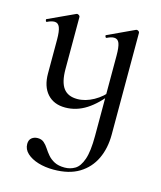

<svg xmlns="http://www.w3.org/2000/svg" viewBox="-104 -471 696 829"><g transform="rotate(15 244.5 -57.0)"><path d="M151 -385V-152Q151 -94 171 -67Q191 -40 233 -40Q269 -40 306 -60.5Q343 -81 368 -115L373 -104Q331 -48 286.5 -19.5Q242 9 192 9Q141 9 112 -23.5Q83 -56 83 -114V-265Q83 -303 76 -320Q69 -337 53 -337Q39 -337 21 -328Q17 -326 15 -332Q13 -338 16 -339L135 -394Q137 -395 138 -395Q142 -395 146.5 -392Q151 -389 151 -385ZM417 -385V70Q417 131 394.5 178.5Q372 226 327 253.5Q282 281 213 281Q175 281 144 271.5Q113 262 94 244.5Q75 227 75 203Q75 185 86 176Q97 167 113 167Q130 167 141 176.5Q152 186 161 200Q170 214 181.5 227.5Q193 241 211 250.5Q229 260 257 260Q282 260 303 247.5Q324 235 336.5 199Q349 163 349 94V-265Q349 -303 342.5 -320Q336 -337 319 -337Q306 -337 288 -328Q284 -326 281.5 -332Q279 -338 283 -339L401 -394Q404 -395 405 -395Q409 -395 413 -392Q417 -389 417 -385Z"/></g></svg>

Font: Cormorant Infant Light Medium
Style: Regular
Weight: 500
Version: Version 4.001